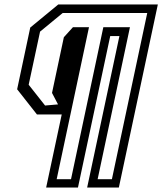

<svg xmlns="http://www.w3.org/2000/svg" viewBox="-20 -720 724 857"><path d="M186 117 255.5 -209H145L56.5 -321.5L115 -597L240 -700H684.5L510.5 117H369L513 -559H472L328 117ZM233 79.8H297L441.2 -598.5H560L415.8 79.8H479.5L637.2 -662H259.8L158.8 -578.8L108 -341.8L181.2 -249L239 -254L212.2 -305.2L265 -553.8L305.5 -598.5H377.2Z"/></svg>

Font: Tourney Thin
Style: Italic
Weight: 100
Italic angle: -12°
Designer: Tyler Finck
Foundry: Etcetera Type Co
Version: Version 1.015